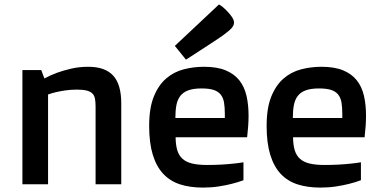

<svg xmlns="http://www.w3.org/2000/svg" viewBox="-20 -831 1707 866"><path d="M81.1 -515.1H166L180.2 -477.1Q207 -491.7 238.8 -503.4Q266.1 -513.2 301.8 -521.5Q337.4 -529.8 377.9 -529.8Q454.1 -529.8 490.5 -490Q526.9 -450.2 526.9 -365.2V0H411.1V-351.1Q411.1 -371.1 408.4 -385.5Q405.8 -399.9 397 -408.9Q388.2 -418 371.6 -422.4Q355 -426.8 327.1 -426.8Q297.9 -426.8 273.9 -423.1Q250 -419.4 232.9 -415.5Q212.9 -410.6 196.8 -404.8V0H81.1Z M652.8 -263.2Q652.8 -343.8 673.8 -395.5Q694.8 -447.3 729.5 -477.1Q764.2 -506.8 808.6 -518.3Q853 -529.8 899.9 -529.8Q959 -529.8 997.8 -513.7Q1036.6 -497.6 1059.6 -468.5Q1082.5 -439.5 1091.8 -398.9Q1101.1 -358.4 1101.1 -309.6Q1101.1 -286.6 1099.4 -262.2Q1097.7 -237.8 1094.7 -211.9H772Q772.5 -177.2 779.5 -153.6Q786.6 -129.9 803 -115Q819.3 -100.1 846.4 -93.5Q873.5 -86.9 914.1 -86.9Q948.2 -86.9 978 -88.6Q1007.8 -90.3 1030.3 -92.8Q1056.6 -95.2 1078.1 -99.1V-18.1Q1053.2 -8.8 1023.9 -1.5Q999 4.9 965.8 10Q932.6 15.1 895 15.1Q837.4 15.1 792.5 0.7Q747.6 -13.7 716.6 -46.6Q685.5 -79.6 669.2 -132.8Q652.8 -186 652.8 -263.2ZM994.1 -298.8V-317.4Q994.1 -346.7 990.5 -368.4Q986.8 -390.1 975.6 -404.3Q964.4 -418.5 943.8 -425.3Q923.3 -432.1 889.2 -432.1Q852.5 -432.1 829.3 -423.6Q806.2 -415 793.2 -398.2Q780.3 -381.3 775.6 -356.4Q771 -331.5 771 -298.8ZM768.6 -624 967.8 -811Q974.1 -807.6 981.9 -801.8Q988.8 -796.4 997.3 -788.1Q1005.9 -779.8 1016.6 -767.1Q1025.9 -755.9 1030.8 -746.6Q1035.6 -737.3 1035.6 -729Q1035.6 -716.8 1024.7 -704.3Q1013.7 -691.9 988.8 -673.8Q981.9 -668.9 971.2 -661.6Q960.4 -654.3 947.3 -645.5Q934.1 -636.7 919.4 -627.2Q904.8 -617.7 890.6 -608.4Q856.9 -586.4 818.8 -562Z M1182.6 -263.2Q1182.6 -343.8 1203.6 -395.5Q1224.6 -447.3 1259.3 -477.1Q1293.9 -506.8 1338.4 -518.3Q1382.8 -529.8 1429.7 -529.8Q1488.8 -529.8 1527.6 -513.7Q1566.4 -497.6 1589.4 -468.5Q1612.3 -439.5 1621.6 -398.9Q1630.9 -358.4 1630.9 -309.6Q1630.9 -286.6 1629.2 -262.2Q1627.4 -237.8 1624.5 -211.9H1301.8Q1302.2 -177.2 1309.3 -153.6Q1316.4 -129.9 1332.8 -115Q1349.1 -100.1 1376.2 -93.5Q1403.3 -86.9 1443.8 -86.9Q1478 -86.9 1507.8 -88.6Q1537.6 -90.3 1560.1 -92.8Q1586.4 -95.2 1607.9 -99.1V-18.1Q1583 -8.8 1553.7 -1.5Q1528.8 4.9 1495.6 10Q1462.4 15.1 1424.8 15.1Q1367.2 15.1 1322.3 0.7Q1277.3 -13.7 1246.3 -46.6Q1215.3 -79.6 1199 -132.8Q1182.6 -186 1182.6 -263.2ZM1523.9 -298.8V-317.4Q1523.9 -346.7 1520.3 -368.4Q1516.6 -390.1 1505.4 -404.3Q1494.1 -418.5 1473.6 -425.3Q1453.1 -432.1 1418.9 -432.1Q1382.3 -432.1 1359.1 -423.6Q1335.9 -415 1323 -398.2Q1310.1 -381.3 1305.4 -356.4Q1300.8 -331.5 1300.8 -298.8Z"/></svg>

Font: Doppio One
Style: Regular
Weight: 400
Designer: Szymon Celej
Foundry: Szymon Celej
Version: Version 1.002